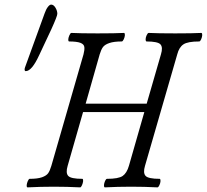

<svg xmlns="http://www.w3.org/2000/svg" viewBox="-20 -811 898 834"><path d="M91.8 -502Q86.9 -502 86.9 -509.8Q86.9 -513.2 88.9 -519L173.8 -752.9Q180.2 -771 188 -781Q195.8 -791 202.1 -791Q212.9 -791 220.9 -777.6Q229 -764.2 229 -751Q229 -741.2 203.1 -684.1L149.9 -570.8Q118.2 -502 91.8 -502ZM99.1 2.9Q95.2 1.5 95.9 -6.8Q96.7 -15.1 100.8 -24.7Q105 -34.2 108.9 -34.2Q143.1 -34.2 162.4 -41Q181.6 -47.9 189.2 -58.6Q196.8 -69.3 203.1 -90.8L342.8 -575.2Q347.7 -593.8 346.4 -606.2Q345.2 -618.7 329.6 -624.8Q314 -630.9 279.8 -630.9Q275.9 -632.3 276.6 -640.6Q277.3 -648.9 281.7 -658.4Q286.1 -668 290 -668Q328.1 -666 403.8 -666Q481 -666 519 -668Q522.9 -666.5 522.5 -658.2Q522 -649.9 517.6 -640.4Q513.2 -630.9 508.8 -630.9Q474.6 -630.9 454.8 -624Q435.1 -617.2 427.2 -606.4Q419.4 -595.7 413.1 -575.2L352.1 -360.8H617.2L679.2 -575.2Q688.5 -605.5 677 -618.2Q665.5 -630.9 616.2 -630.9Q612.3 -632.3 612.5 -640.6Q612.8 -648.9 617.2 -658.4Q621.6 -668 626 -668Q664.1 -666 741.2 -666Q816.9 -666 855 -668Q858.9 -666.5 858.4 -658.2Q857.9 -649.9 853.8 -640.4Q849.6 -630.9 845.2 -630.9Q795.4 -630.9 776.6 -618.2Q757.8 -605.5 750 -575.2L609.9 -90.8Q600.6 -60.1 612.3 -47.1Q624 -34.2 673.8 -34.2Q677.7 -32.7 677.2 -24.4Q676.8 -16.1 672.4 -6.6Q668 2.9 664.1 2.9Q606.9 0 549.8 0Q492.2 0 435.1 2.9Q431.2 1.5 431.6 -6.8Q432.1 -15.1 436.3 -24.7Q440.4 -34.2 444.8 -34.2Q494.6 -34.2 512.7 -46.6Q530.8 -59.1 540 -90.8L606.9 -324.2H340.8L273.9 -90.8Q264.6 -59.6 276.4 -46.9Q288.1 -34.2 337.9 -34.2Q341.8 -32.7 341.1 -24.4Q340.3 -16.1 336.2 -6.6Q332 2.9 328.1 2.9Q271 0 213.9 0Q156.2 0 99.1 2.9Z"/></svg>

Font: Junicode SmCond
Style: Italic
Weight: 400
Width: 4
Italic angle: -11°
Designer: Peter S. Baker
Version: Version 2.206